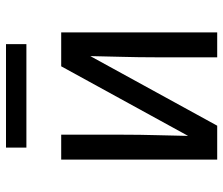

<svg xmlns="http://www.w3.org/2000/svg" viewBox="-72 -672 744 640"><g transform="rotate(-90 300.0 -352.0)"><path d="M88 0V-520H171V-312Q171 -258 169.5 -204.5Q168 -151 167 -97L399 -520H512V0H429V-208Q429 -262 430.5 -315.5Q432 -369 433 -423L201 0ZM128 -636V-704H473V-636Z"/></g></svg>

Font: R Plex Mono
Style: Regular
Weight: 400
Monospace: yes
Designer: Belleve Invis
Foundry: Belleve Invis
Version: Version 31.8.0